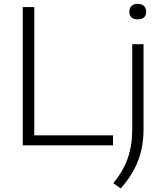

<svg xmlns="http://www.w3.org/2000/svg" viewBox="-20 -778 881 1028"><path d="M102 0V-740H163.5V-53.5H585V0ZM626.5 231 586.5 202.5Q639.5 139 663.8 70Q688 1 688 -84V-541.5H748.5V-86.5Q748.5 6.5 719.5 82.2Q690.5 158 626.5 231ZM717.5 -674.5Q672.5 -674.5 672.5 -715.5Q672.5 -735 684.5 -746.2Q696.5 -757.5 717.5 -757.5Q738.5 -757.5 750.5 -746.2Q762.5 -735 762.5 -715.5Q762.5 -674.5 717.5 -674.5Z"/></svg>

Font: Encode Sans Expanded Light
Style: Regular
Weight: 300
Width: 7
Designer: Multiple Designers
Foundry: Impallari Type
Version: Version 3.000; ttfautohint (v1.8.3) -l 8 -r 50 -G 200 -x 14 